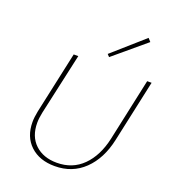

<svg xmlns="http://www.w3.org/2000/svg" viewBox="-160 -1020 1013 1142"><g transform="rotate(20 346.5 -449.0)"><path d="M105 -197Q105 -226 113 -266L198 -658H227L141 -269Q133 -231 133 -202Q133 -116 185 -67Q237 -18 323 -18Q422 -18 487.5 -83.5Q553 -149 578 -263L663 -658H691L606 -265Q579 -140 504 -67.5Q429 5 318 5Q221 5 163 -49.5Q105 -104 105 -197ZM387 -730 583 -903 601 -883 401 -715Z"/></g></svg>

Font: Ysabeau Extralight
Style: Italic
Weight: 200
Italic angle: -12°
Designer: Christian Thalmann (Catharsis Fonts)
Version: Version 0.003